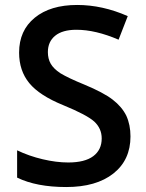

<svg xmlns="http://www.w3.org/2000/svg" viewBox="-20 -744 590 774"><path d="M489 -278Q471 -314 434 -342.5Q397 -371 320 -403Q256 -429 223 -449Q196 -467 184.5 -487Q173 -507 173 -534Q173 -576 202.5 -600Q232 -624 288 -624Q365 -624 458 -584L495 -679Q393 -724 291 -724Q183 -724 120 -672.5Q57 -621 57 -532Q57 -459 98 -409Q139 -359 235 -320Q330 -281 360 -254Q390 -226 390 -186Q390 -140 356 -114.5Q322 -89 255 -89Q207 -89 152 -102Q97 -115 49 -138V-28Q127 10 247 10Q368 10 437 -44.5Q506 -99 506 -194Q506 -241 489 -278Z"/></svg>

Font: OpenSansMMV
Style: Semibold
Weight: 600
Designer: Steve Matteson
Foundry: Ascender Corporation
Version: Version 6.000